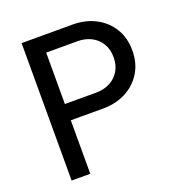

<svg xmlns="http://www.w3.org/2000/svg" viewBox="-126 -802 858 911"><g transform="rotate(-20 303.0 -347.0)"><path d="M145 -270V-352.2H333.8Q372.9 -352.2 403.5 -368Q434 -383.7 451.6 -412.8Q469.2 -441.9 469.2 -482Q469.2 -522.1 451.6 -551.2Q434 -580.3 403.5 -596Q372.9 -611.8 333.8 -611.8H145V-694H339.5Q403.5 -694 454.1 -667.8Q504.8 -641.5 534.2 -594Q563.8 -546.5 563.8 -482.1Q563.8 -417.8 534.2 -370.1Q504.8 -322.5 454.1 -296.2Q403.5 -270 339.5 -270ZM81.8 0V-694H176V0Z"/></g></svg>

Font: Outfit Thin
Style: Regular
Weight: 100
Designer: Rodrigo Fuenzalida
Foundry: fragTYPE
Version: Version 1.100;gftools[0.9.27]